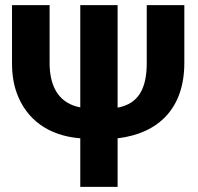

<svg xmlns="http://www.w3.org/2000/svg" viewBox="-20 -731 774 751"><path d="M27 -485C27 -440 33 -401 46 -366C83 -265 168 -200 294 -190V0H440V-190C600 -209 701 -307 701 -485V-711H554V-485C554 -385 522 -325 440 -310V-711H294V-311C214 -326 174 -387 174 -485V-711H27Z"/></svg>

Font: Asimov Pro
Style: Bd
Weight: 700
Designer: Google
Version: Version 2.000980; 2014